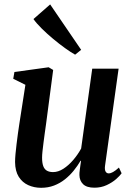

<svg xmlns="http://www.w3.org/2000/svg" viewBox="-20 -862 616 892"><path d="M171 10.5Q138.5 10.5 111 -2Q83.5 -14.5 67 -40.8Q50.5 -67 50 -109Q50 -125 52 -146.8Q54 -168.5 57 -193Q60 -217.5 63.2 -241.2Q66.5 -265 69.5 -284.5L98 -468L41.5 -496L47 -527.5L206 -549.5L227 -537L194 -286Q191 -266 188 -243.5Q185 -221 182.2 -199.8Q179.5 -178.5 177.5 -160.2Q175.5 -142 175.5 -129.5Q175.5 -105 181 -90.2Q186.5 -75.5 198 -69Q209.5 -62.5 226.5 -62.5Q250.5 -62.5 274.5 -78Q298.5 -93.5 320 -118.5Q341.5 -143.5 357 -172L408.5 -543H531L468 -92Q465.5 -74 470.5 -65.2Q475.5 -56.5 485 -56.5Q494 -56.5 505.2 -62.8Q516.5 -69 532.5 -83.5L545 -57Q537.5 -46 519.8 -30.2Q502 -14.5 476 -2.2Q450 10 418.5 10Q383 10 366.2 -6.2Q349.5 -22.5 349 -48.5Q348.5 -52 349.2 -59.5Q350 -67 351.2 -76.8Q352.5 -86.5 353.8 -96.5Q355 -106.5 356.5 -114.5L354.5 -115.5Q340.5 -91.5 322.2 -69Q304 -46.5 281.2 -28.5Q258.5 -10.5 231 0Q203.5 10.5 171 10.5ZM329 -608Q310 -618.5 282.8 -638Q255.5 -657.5 226.8 -681.5Q198 -705.5 173.5 -729.8Q149 -754 135.5 -773.5L213 -841.5L357 -630.5Z"/></svg>

Font: Merriweather 60pt SemiBold
Style: Italic
Weight: 600
Italic angle: -7.8°
Version: Version 2.101